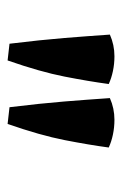

<svg xmlns="http://www.w3.org/2000/svg" viewBox="72 -865 321 505"><g transform="rotate(90 232.5 -612.5)"><path d="M95 -477Q85 -559 80 -620.5Q75 -682 71 -741Q98 -753 128 -753Q148 -753 167 -749Q186 -745 201 -738Q194 -686 181.5 -622Q169 -558 139 -472ZM262 -477Q252 -559 247 -620.5Q242 -682 238 -741Q265 -753 295 -753Q315 -753 334 -749Q353 -745 368 -738Q361 -686 348.5 -622Q336 -558 306 -472Z"/></g></svg>

Font: Alkalami
Style: Regular
Weight: 400
Designer: Becca Hirsbrunner Spalinger
Foundry: SIL International
Version: Version 2.000